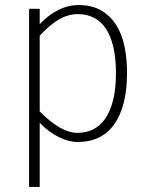

<svg xmlns="http://www.w3.org/2000/svg" viewBox="-20 -547 592 760"><path d="M482.9 -259.8Q482.9 -192.4 470 -141.1Q457 -89.8 432.1 -54.9Q407.2 -20 370.8 -2.4Q334.5 15.1 287.1 15.1Q252 15.1 212.9 -4.2Q173.8 -23.4 137.2 -61V192.9H95.2V-512.2H137.2V-451.2Q168.9 -485.8 208.5 -506.3Q248 -526.9 291 -526.9Q344.7 -526.9 381.3 -505.1Q418 -483.4 440.7 -446.8Q463.4 -410.2 473.1 -361.8Q482.9 -313.5 482.9 -259.8ZM439 -257.8Q439 -317.4 428.5 -361.3Q418 -405.3 398.7 -434.1Q379.4 -462.9 351.3 -477.1Q323.2 -491.2 288.1 -491.2Q249.5 -491.2 212.9 -469.7Q176.3 -448.2 137.2 -405.8V-106Q177.7 -64.5 215.8 -42.7Q253.9 -21 287.1 -21Q319.8 -21 347.7 -34.4Q375.5 -47.9 395.8 -76.4Q416 -105 427.5 -149.9Q439 -194.8 439 -257.8Z"/></svg>

Font: Clear Sans Thin
Style: Regular
Weight: 250
Foundry: Intel Corporation
Version: Version 1.00